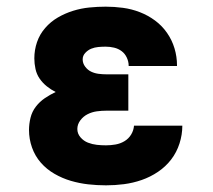

<svg xmlns="http://www.w3.org/2000/svg" viewBox="-20 -548 640 576"><path d="M298 8Q271 8 244.5 5Q218 2 192.5 -5.5Q167 -13 143.5 -26.5Q120 -40 102.5 -60Q85 -80 76 -105.5Q67 -131 67 -158Q67 -176 71.5 -194.5Q76 -213 87.5 -228Q99 -243 114.5 -253.5Q130 -264 147 -272Q133 -279 120.5 -289Q108 -299 99 -312Q90 -325 86.5 -341Q83 -357 83 -373Q83 -398 91 -421.5Q99 -445 115.5 -464Q132 -483 153.5 -495.5Q175 -508 199 -515.5Q223 -523 248 -525.5Q273 -528 297 -528Q323 -528 349 -524.5Q375 -521 399.5 -511.5Q424 -502 445 -486.5Q466 -471 481 -449.5Q496 -428 503.5 -403Q511 -378 511 -352V-350H366V-351Q366 -363 360.5 -375Q355 -387 345 -394.5Q335 -402 322.5 -405Q310 -408 297 -408Q286 -408 275 -407Q264 -406 254 -402Q244 -398 236 -389.5Q228 -381 228 -370Q228 -358 235.5 -348Q243 -338 253.5 -333Q264 -328 276 -326.5Q288 -325 300 -325H365V-216H300Q285 -216 270.5 -214Q256 -212 243 -205.5Q230 -199 221 -187Q212 -175 212 -161Q212 -147 221.5 -136Q231 -125 244 -120Q257 -115 270.5 -113.5Q284 -112 298 -112Q312 -112 326.5 -114.5Q341 -117 353.5 -124.5Q366 -132 373.5 -144.5Q381 -157 382 -171H527Q527 -144 518.5 -117.5Q510 -91 493.5 -69.5Q477 -48 454 -32.5Q431 -17 405 -8Q379 1 352 4.5Q325 8 298 8Z"/></svg>

Font: Iosevka Etoile Heavy
Style: Regular
Weight: 900
Designer: Belleve Invis
Foundry: Belleve Invis
Version: Version 22.1.2; ttfautohint (v1.8.4)